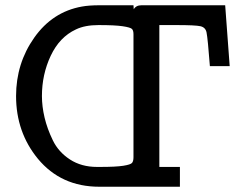

<svg xmlns="http://www.w3.org/2000/svg" viewBox="-20 -709 934 729"><path d="M41 -344.2Q41 -468.3 110.1 -566.2Q179.2 -664.1 291 -684.1Q317.9 -689 357.9 -689H486.8L487.8 -673.8Q496.6 -689 517.1 -689H835L852.1 -458H776.9Q769 -562 764.2 -585.9Q760.3 -605 741.2 -609.4Q722.2 -613.8 648.9 -613.8H585V-75.2H663.1V0H356.9Q211.9 0 124 -106Q41 -207 41 -344.2ZM139.2 -344.2Q139.2 -305.2 149.2 -262.7Q159.2 -220.2 180.7 -176Q202.1 -131.8 245.6 -103.5Q289.1 -75.2 348.1 -75.2H360.8Q419.9 -75.2 448 -79.6Q476.1 -84 481.4 -90.6Q486.8 -97.2 486.8 -111.8V-579.1Q486.8 -593.3 481 -599.1Q475.1 -605 445.6 -609.4Q416 -613.8 354 -613.8Q302.2 -613.8 268.1 -597.2Q206.1 -568.4 172.6 -497.3Q139.2 -426.3 139.2 -344.2Z"/></svg>

Font: CMU Concrete
Style: Bold
Weight: 700
Version: Version 0.7.0